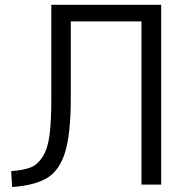

<svg xmlns="http://www.w3.org/2000/svg" viewBox="-20 -750 760 780"><path d="M25.4 -54.7Q76.2 -58.6 104.5 -69.8Q132.8 -81.1 153.3 -113.3Q173.8 -145.5 181.2 -201.2Q188.5 -256.8 188.5 -352.5V-730.5H634.8V0H554.7V-663.1H267.6V-352.5Q267.6 -210 245.6 -135.3Q223.6 -60.5 174.3 -28.8Q125 2.9 29.3 9.8Z"/></svg>

Font: GenEi M Gothic v2 Regular
Style: Regular
Weight: 400
Version: Version 2.0